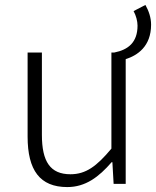

<svg xmlns="http://www.w3.org/2000/svg" viewBox="-20 -746 633 779"><path d="M522 -701C532 -683 538 -660 538 -642C538 -574 500 -544 444 -533H432V-143C372 -71 328 -39 266 -39C184 -39 150 -90 150 -199V-533H92V-192C92 -55 142 13 253 13C327 13 381 -28 433 -88H436L441 0H490V-506C537 -521 593 -557 593 -646C593 -674 584 -701 570 -726Z"/></svg>

Font: Genne Gothic Light
Style: Regular
Weight: 300
Designer: Ryoko NISHIZUKA (kana & ideographs); Paul D. Hunt (Latin, Greek & Cyrillic); Wenlong ZHANG (bopomofo); Sandoll Communica
Foundry: Adobe Systems Incorporated
Version: Version 1.004;PS 1.004;hotconv 16.6.51;makeotf.lib2.5.65220